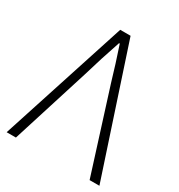

<svg xmlns="http://www.w3.org/2000/svg" viewBox="-166 -808 853 916"><g transform="rotate(30 260.5 -350.0)"><path d="M516 -3H462L319 -455Q293 -544 261 -639H257Q220 -531 189 -425L56 -3H5L230 -697H287Z"/></g></svg>

Font: LXGW 975 Gothic SC 200W
Style: Regular
Weight: 200
Version: Version 2.01;February 25, 2021